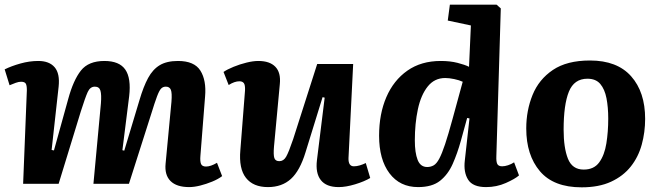

<svg xmlns="http://www.w3.org/2000/svg" viewBox="-20 -787 2823 822"><path d="M412 -344Q415 -382 410 -399Q405 -416 386 -416Q366 -416 355.5 -393Q345 -370 326 -310L231 0H79L95 -401Q95 -422 90 -429.5Q85 -437 70 -437Q60 -437 47.5 -432.5Q35 -428 21 -422L0 -490Q28 -504 67 -515Q106 -526 144 -526Q191 -526 214 -499Q237 -472 231 -416L201 -145L211 -143L272 -363Q294 -444 326.5 -485Q359 -526 427 -526Q491 -526 516.5 -489Q542 -452 533 -375L504 -144L512 -142L577 -358Q594 -416 614 -453Q634 -490 664 -508Q694 -526 742 -526Q812 -526 838 -484.5Q864 -443 858 -374L838 -120Q836 -97 840.5 -85.5Q845 -74 862 -74Q882 -74 909 -90L931 -33Q914 -20 888.5 -9.5Q863 1 837 7.5Q811 14 790 14Q736 14 710 -12Q684 -38 689 -87L714 -351Q717 -389 711.5 -402.5Q706 -416 690 -416Q678 -416 670 -408Q662 -400 652.5 -375Q643 -350 627 -298L532 0H380Z M937 -479Q953 -490 980 -501Q1007 -512 1035.5 -519Q1064 -526 1086 -526Q1135 -526 1159 -501Q1183 -476 1178 -427L1153 -159Q1150 -124 1154.5 -110.5Q1159 -97 1176 -97Q1194 -97 1205 -116Q1216 -135 1235 -191L1338 -513H1492L1472 -110Q1471 -75 1495 -75Q1507 -75 1520.5 -79Q1534 -83 1546 -89L1565 -25Q1540 -10 1500.5 2Q1461 14 1430 14Q1377 14 1353.5 -16Q1330 -46 1337 -102L1370 -369L1361 -371L1288 -135Q1264 -56 1225.5 -21Q1187 14 1127 14Q1064 14 1033 -25.5Q1002 -65 1009 -144L1029 -400Q1030 -423 1024 -431Q1018 -439 1005 -439Q984 -439 959 -423Z M2105 -118Q2104 -95 2109 -85Q2114 -75 2130 -75Q2141 -75 2155 -79.5Q2169 -84 2181 -92L2202 -36Q2185 -21 2145.5 -3.5Q2106 14 2061 14Q2004 14 1984 -18Q1964 -50 1970 -100L1990 -280L1980 -282L1953 -184Q1938 -130 1918 -85Q1898 -40 1864 -13Q1830 14 1770 14Q1692 14 1647.5 -45Q1603 -104 1603 -206Q1603 -299 1634 -371Q1665 -443 1724 -484.5Q1783 -526 1867 -526Q1907 -526 1938.5 -518Q1970 -510 1988 -501L1996 -678L1897 -699L1906 -767H2106L2124 -751ZM1809 -72Q1824 -72 1836.5 -79Q1849 -86 1860.5 -107.5Q1872 -129 1885.5 -169.5Q1899 -210 1917 -276L1961 -437Q1946 -444 1924.5 -448.5Q1903 -453 1886 -453Q1840 -453 1811 -416.5Q1782 -380 1769 -319Q1756 -258 1756 -186Q1756 -133 1768 -102.5Q1780 -72 1809 -72Z M2470 15Q2350 15 2291.5 -54Q2233 -123 2233 -237Q2233 -314 2260 -380.5Q2287 -447 2347 -487.5Q2407 -528 2506 -528Q2622 -528 2682 -460.5Q2742 -393 2742 -278Q2742 -221 2727.5 -168Q2713 -115 2680.5 -74Q2648 -33 2596 -9Q2544 15 2470 15ZM2479 -61Q2523 -61 2545.5 -92Q2568 -123 2576 -173Q2584 -223 2584 -279Q2584 -328 2576.5 -366.5Q2569 -405 2550 -427.5Q2531 -450 2495 -450Q2438 -450 2415.5 -394.5Q2393 -339 2393 -232Q2393 -154 2411.5 -107.5Q2430 -61 2479 -61Z"/></svg>

Font: Literata 12pt
Style: Bold Italic
Weight: 700
Italic angle: -2°
Designer: Latin by Veronika Burian and Jose Scaglione. Greek by Irene Vlachou. Cyrillic by Vera Evstafieva
Foundry: TypeTogether
Version: Version 3.002